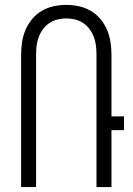

<svg xmlns="http://www.w3.org/2000/svg" viewBox="-20 -762 540 782"><path d="M66 0V-539Q66 -565 70 -591Q74 -617 84 -640.5Q94 -664 111 -684.5Q128 -705 150.5 -718Q173 -731 198.5 -736.5Q224 -742 250 -742Q276 -742 301.5 -736.5Q327 -731 349.5 -718Q372 -705 389 -684.5Q406 -664 416 -640.5Q426 -617 430 -591Q434 -565 434 -539V-288H485V-232H434V0H373V-539Q373 -557 371 -575Q369 -593 362.5 -610.5Q356 -628 345 -643Q334 -658 319 -668Q304 -678 286 -682.5Q268 -687 250 -687Q232 -687 214 -682.5Q196 -678 181 -668Q166 -658 155 -643Q144 -628 137.5 -610.5Q131 -593 129 -575Q127 -557 127 -539V0Z"/></svg>

Font: Iosevka Fixed Light
Style: Regular
Weight: 300
Monospace: yes
Designer: Belleve Invis
Foundry: Belleve Invis
Version: Version 32.3.0